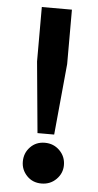

<svg xmlns="http://www.w3.org/2000/svg" viewBox="-53 -745 405 791"><g transform="rotate(5 150.0 -350.0)"><path d="M115 -193 87.5 -487V-712H212V-487L184 -193ZM149 12.5Q112.5 12.5 88.8 -12.2Q65 -37 65 -71Q65 -106.5 88.8 -131.2Q112.5 -156 149 -156Q185.5 -156 210.2 -131.2Q235 -106.5 235 -71Q235 -37 210.2 -12.2Q185.5 12.5 149 12.5Z"/></g></svg>

Font: Overpass
Style: Bold
Weight: 700
Designer: Delve Withrington, Dave Bailey, Thomas Jockin
Foundry: Delve Fonts LLC
Version: Version 4.000; ttfautohint (v1.8.3)